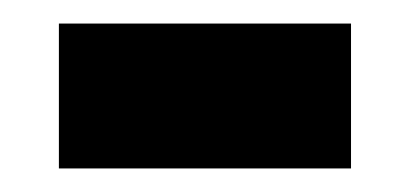

<svg xmlns="http://www.w3.org/2000/svg" viewBox="-20 -350 348 163"><path d="M30 -207V-330H278V-207Z"/></svg>

Font: Noto Sans Gujarati ExtraCondensed
Style: Bold
Weight: 700
Width: 2
Designer: Jelle Bosma - Monotype Design Team, Universal Thirst
Foundry: Monotype Imaging Inc.
Version: Version 2.106; ttfautohint (v1.8.4.7-5d5b)